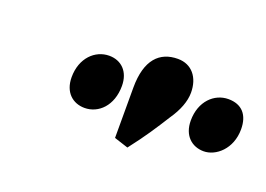

<svg xmlns="http://www.w3.org/2000/svg" viewBox="-52 -906 662 477"><g transform="rotate(20 279.5 -667.0)"><path d="M175 -598C212 -598 244 -629 244 -681C244 -719 221 -741 189 -741C152 -741 119 -710 119 -659C119 -619 144 -598 175 -598ZM490 -598C522 -598 559 -629 559 -681C559 -719 540 -741 504 -741C467 -741 434 -710 434 -659C434 -619 459 -598 490 -598ZM309 -542C343 -586 359 -611 383 -649C401 -675 411 -701 411 -724C411 -764 389 -792 352 -792C304 -792 272 -761 272 -687V-554Z"/></g></svg>

Font: Source Serif Pro Black
Style: Italic
Weight: 900
Italic angle: -12°
Designer: Frank Grießhammer
Foundry: Adobe Systems Incorporated
Version: Version 3.001;hotconv 1.0.111;makeotfexe 2.5.65597